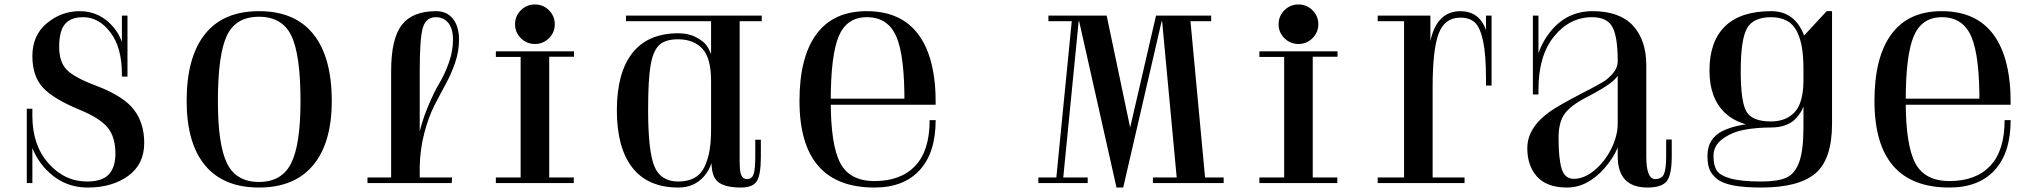

<svg xmlns="http://www.w3.org/2000/svg" viewBox="-20 -820 9116 860"><path d="M551 -750H526V-477H551ZM100 -299Q100 -158 179 -69Q258 20 373 20Q482 20 554 -32Q626 -84 626 -180Q626 -268 580 -328.5Q534 -389 411 -436Q314 -472 279.5 -507Q245 -542 245 -610Q245 -681 271 -712Q297 -743 352 -743Q423 -743 474.5 -675Q526 -607 526 -489V-477H551Q551 -622 490 -696Q429 -770 337 -770Q255 -770 190 -716Q125 -662 125 -569Q125 -480 171 -429Q217 -378 335 -329Q426 -292 461.5 -249.5Q497 -207 497 -132Q497 -71 467.5 -39Q438 -7 370 -7Q269 -7 197 -88.5Q125 -170 125 -301V-333H100ZM100 -333V0H125V-333Z M1140 -770Q980 -770 898 -667Q816 -564 816 -368Q816 -179 898.5 -79.5Q981 20 1140 20Q1299 20 1382.5 -80Q1466 -180 1466 -368Q1466 -564 1383.5 -667Q1301 -770 1140 -770ZM1326 -367Q1326 -172 1284 -88.5Q1242 -5 1140 -5Q1038 -5 997 -88Q956 -171 956 -367Q956 -575 996 -660Q1036 -745 1140 -745Q1244 -745 1285 -660Q1326 -575 1326 -367Z M2005 -25 2003 0H1626V-25ZM1732 -20V-503Q1732 -646 1779.5 -708Q1827 -770 1933 -770Q1982 -770 2009 -735.5Q2036 -701 2036 -642Q2036 -590 2018.5 -539Q2001 -488 1976 -442.5Q1951 -397 1925.5 -347Q1900 -297 1881 -226Q1862 -155 1860 -75L1844 -56L1850 -187Q1865 -265 1894 -335.5Q1923 -406 1947.5 -446.5Q1972 -487 1990.5 -539Q2009 -591 2009 -642Q2009 -692 1988 -717.5Q1967 -743 1932 -743Q1888 -743 1874 -696Q1860 -649 1860 -503V-20Z M2465 -711Q2465 -748 2439 -774Q2413 -800 2376 -800Q2339 -800 2313 -774Q2287 -748 2287 -711Q2287 -675 2313 -649Q2339 -623 2376 -623Q2413 -623 2439 -649Q2465 -675 2465 -711ZM2440 0H2312V-590H2440ZM2550 -25V0H2418V-25ZM2334 0H2201V-25H2334ZM2201 -565V-590H2339V-565ZM2551 -590V-566H2418V-590Z M2784 -725H3178V-750H2784ZM3018 -7Q2940 -7 2911.5 -74Q2883 -141 2883 -329Q2883 -462 2894 -527Q2905 -592 2932.5 -618Q2960 -644 3017 -644Q3086 -644 3125.5 -602.5Q3165 -561 3165 -457V-242Q3165 -188 3158.5 -148Q3152 -108 3136.5 -74.5Q3121 -41 3091.5 -24Q3062 -7 3018 -7ZM3167 -93Q3167 -26 3199 -3Q3231 20 3299 20Q3352 20 3370 -8.5Q3388 -37 3388 -118V-194H3363V-120Q3363 -62 3355.5 -40Q3348 -18 3326 -18Q3308 -18 3300.5 -34.5Q3293 -51 3293 -98V-725H3392V-750H3165V-577Q3158 -597 3145.5 -615.5Q3133 -634 3099 -652.5Q3065 -671 3019 -671Q2882 -671 2812.5 -582.5Q2743 -494 2743 -326Q2743 -158 2812.5 -69Q2882 20 3019 20Q3089 20 3133 -29.5Q3177 -79 3186 -181L3175 -186Z M4144 -282Q4144 -145 4079.5 -77Q4015 -9 3897 -9Q3786 -9 3743.5 -90Q3701 -171 3701 -367Q3701 -573 3737 -658Q3773 -743 3863 -743Q3958 -743 3995.5 -654.5Q4033 -566 4031 -351H4171Q4173 -556 4095.5 -663Q4018 -770 3862 -770Q3713 -770 3637 -667Q3561 -564 3561 -368Q3561 20 3897 20Q4028 20 4099.5 -58Q4171 -136 4171 -282ZM4057 -378H3677L3679 -351H4057Z M5158 -750 4980 20H5011L5189 -750ZM5183 -750 5253 0H5380L5310 -750ZM4783 -750 4711 -20H4742L4814 -750ZM4808 -750 4981 20H5002L5049 -216L4937 -750ZM4916 -750H4676V-725H4916ZM5405 -750H5166V-725H5405ZM5461 -25H5144V0H5461ZM4852 -25H4631V0H4852Z M5885 -711Q5885 -748 5859 -774Q5833 -800 5796 -800Q5759 -800 5733 -774Q5707 -748 5707 -711Q5707 -675 5733 -649Q5759 -623 5796 -623Q5833 -623 5859 -649Q5885 -675 5885 -711ZM5860 0H5732V-590H5860ZM5970 -25V0H5838V-25ZM5754 0H5621V-25H5754ZM5621 -565V-590H5759V-565ZM5971 -590V-566H5838V-590Z M6661 -467 6636 -466Q6636 -575 6623 -636Q6610 -697 6586.5 -719Q6563 -741 6521 -741Q6451 -741 6424 -669.5Q6397 -598 6397 -431L6372 -502Q6377 -649 6414 -709.5Q6451 -770 6521 -770Q6596 -770 6628.5 -704Q6661 -638 6661 -467ZM6397 0H6269V-750H6387V-585L6397 -565ZM6321 0H6151V-25H6321ZM6151 -725V-750H6321V-725ZM6540 -25V0H6374V-25ZM6661 -750V-437H6636V-750Z M7354 -119V-527Q7354 -641 7294 -705.5Q7234 -770 7113 -770Q6996 -770 6921 -674Q6846 -578 6846 -419H6871Q6871 -571 6941 -657Q7011 -743 7111 -743Q7178 -743 7202 -699.5Q7226 -656 7226 -547V-121Q7226 20 7359 20Q7424 20 7446 -9Q7468 -38 7468 -119V-195H7443V-121Q7443 -62 7433 -40Q7423 -18 7394 -18Q7354 -18 7354 -119ZM7226 -545Q7226 -517 7205 -492Q7184 -467 7159.5 -452.5Q7135 -438 7089 -414Q7080 -409 7075 -407Q6958 -346 6922 -320Q6821 -248 6821 -156Q6821 -77 6865 -28.5Q6909 20 6999 20Q7091 20 7167.5 -67.5Q7244 -155 7244 -249L7226 -356V-266Q7226 -213 7198 -155.5Q7170 -98 7123.5 -58.5Q7077 -19 7029 -19Q6989 -19 6975 -64Q6961 -109 6961 -202Q6961 -273 6988.5 -310.5Q7016 -348 7084 -383Q7163 -424 7197 -450.5Q7231 -477 7244 -516V-545ZM6871 -750H6846V-397H6871Z M7913 -743Q7956 -743 7985.5 -726Q8015 -709 8030.5 -675.5Q8046 -642 8052 -602Q8058 -562 8058 -508V-463Q8058 -360 8019 -318Q7980 -276 7912 -276Q7829 -276 7803 -319.5Q7777 -363 7777 -501Q7777 -643 7805 -693Q7833 -743 7913 -743ZM7869 20Q8036 20 8111 -43Q8186 -106 8186 -266V-770H8162L8061 -661Q8019 -770 7914 -770Q7776 -770 7706.5 -702Q7637 -634 7637 -504Q7637 -380 7706.5 -314.5Q7776 -249 7914 -249Q7949 -249 7976.5 -259Q8004 -269 8020 -285.5Q8036 -302 8044.5 -315.5Q8053 -329 8058 -343V-251Q8058 -147 8039 -94.5Q8020 -42 7982 -24.5Q7944 -7 7869 -7Q7779 -7 7731.5 -20.5Q7684 -34 7669.5 -56.5Q7655 -79 7655 -122Q7655 -168 7696 -198Q7737 -228 7792 -238.5Q7847 -249 7914 -249L7897 -272Q7764 -267 7696 -233.5Q7628 -200 7628 -122Q7628 -86 7636.5 -63Q7645 -40 7669.5 -19.5Q7694 1 7743.5 10.5Q7793 20 7869 20Z M8959 -282Q8959 -145 8894.5 -77Q8830 -9 8712 -9Q8601 -9 8558.5 -90Q8516 -171 8516 -367Q8516 -573 8552 -658Q8588 -743 8678 -743Q8773 -743 8810.5 -654.5Q8848 -566 8846 -351H8986Q8988 -556 8910.5 -663Q8833 -770 8677 -770Q8528 -770 8452 -667Q8376 -564 8376 -368Q8376 20 8712 20Q8843 20 8914.5 -58Q8986 -136 8986 -282ZM8872 -378H8492L8494 -351H8872Z"/></svg>

Font: Solide Mirage
Style: Etroit
Weight: 400
Designer: Jérémy Landes
Foundry: Velvetyne Type Foundry
Version: Version 1.1